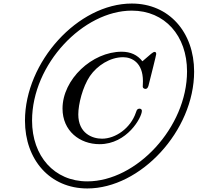

<svg xmlns="http://www.w3.org/2000/svg" viewBox="-20 -792 1116 1084"><path d="M333 -179C333 -53 430 22 542 22C698 22 781 -130 781 -166C781 -178 768 -181 760 -177C752 -174 750 -164 747 -156C717 -68 632 -9 556 -9C500 -9 422 -40 422 -146C422 -203 446 -301 488 -363C529 -422 601 -469 675 -469C724 -469 787 -439 787 -334C787 -319 786 -307 786 -302C786 -295 795 -290 801 -290C808 -290 814 -294 818 -307C833 -367 862 -481 862 -487C862 -494 859 -499 853 -499C848 -499 842 -495 833 -488L784 -446C756 -482 717 -500 667 -500C500 -500 333 -344 333 -179ZM121 -111C121 110 262 272 473 272C773 272 1076 -53 1076 -388C1076 -609 935 -772 724 -772C420 -772 121 -442 121 -111ZM161 -111C161 -431 451 -732 724 -732C911 -732 1036 -590 1036 -389C1036 -73 750 232 473 232C286 232 161 89 161 -111Z"/></svg>

Font: CMU Serif
Style: Italic
Weight: 500
Italic angle: -14.04°
Version: Version 0.7.0